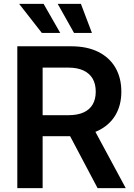

<svg xmlns="http://www.w3.org/2000/svg" viewBox="-20 -965 689 985"><path d="M68.8 0V-727.5H345.2Q427.2 -727.5 484.9 -698.5Q542.5 -669.4 572.5 -617.2Q602.5 -564.9 602.5 -494.6Q602.5 -424.8 571.8 -373.5Q541 -322.3 482.4 -294.2Q423.8 -266.1 340.8 -266.1H145V-374H330.1Q377.4 -374 408.7 -388.2Q439.9 -402.3 455.6 -429.4Q471.2 -456.5 471.2 -494.6Q471.2 -533.7 455.6 -561Q439.9 -588.4 408.4 -603.3Q377 -618.2 329.1 -618.2H198.7V0ZM480.5 0 306.2 -329.6H447.3L625 0ZM359.9 -795.9 275.9 -945.3H395L451.7 -795.9ZM194.8 -795.9 78.1 -945.3H203.6L289.1 -795.9Z"/></svg>

Font: Inter 20pt SemiBold
Style: Regular
Weight: 600
Version: Version 4.001;git-66647c0bb